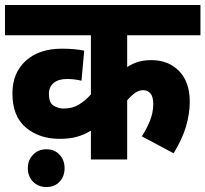

<svg xmlns="http://www.w3.org/2000/svg" viewBox="-20 -642 827 773"><path d="M787 -500H492V-372Q513 -386 536.5 -393Q560 -400 589 -400Q658 -400 701 -356Q744 -312 744 -232Q744 -185 729 -133.5Q714 -82 679 -25L551 -93Q571 -124 584 -156.5Q597 -189 597 -223Q597 -253 585.5 -266Q574 -279 556 -279Q539 -279 522.5 -267Q506 -255 492 -238V0H346V-116Q318 -99 288.5 -91Q259 -83 221 -83Q138 -83 84 -128.5Q30 -174 30 -266Q30 -348 83.5 -397Q137 -446 229 -446Q281 -446 319 -438L308 -317Q296 -320 281.5 -322Q267 -324 250 -324Q215 -324 196 -308Q177 -292 177 -264Q177 -228 196 -216.5Q215 -205 237 -205Q272 -205 298.5 -221.5Q325 -238 346 -262V-500H0V-622H787ZM92 35Q92 3 113 -19Q134 -41 167 -41Q200 -41 220 -19Q240 3 240 35Q240 68 220 89.5Q200 111 167 111Q134 111 113 89.5Q92 68 92 35Z"/></svg>

Font: Noto Sans Devanagari UI SemiCondensed ExtraBold
Style: Regular
Weight: 800
Width: 4
Designer: Jelle Bosma - Monotype Design Team
Foundry: Monotype Imaging Inc.
Version: Version 2.004; ttfautohint (v1.8.4.7-5d5b)